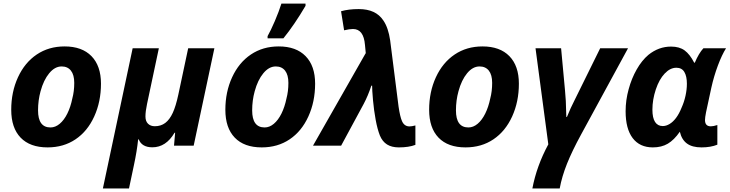

<svg xmlns="http://www.w3.org/2000/svg" viewBox="-20 -817 4093 1077"><path d="M43 -201.2Q43 -301.3 80.8 -383.5Q118.7 -465.8 186 -511.2Q253.4 -556.6 342.3 -556.6Q439.9 -556.6 493.2 -502Q546.4 -447.3 546.4 -347.7Q546.4 -246.6 508.5 -163.6Q470.7 -80.6 403.8 -35.6Q336.4 9.8 247.1 9.8Q148.4 9.8 95.7 -44.9Q43 -99.6 43 -201.2ZM385.7 -264.6Q396.5 -304.7 396.5 -352.1Q396.5 -397 377.9 -420.7Q359.4 -444.3 325.7 -444.3Q287.6 -444.3 256.1 -406.2Q224.6 -368.2 207.5 -305.2Q193.4 -253.9 193.4 -197.8Q193.4 -102.1 263.2 -102.1Q290.5 -102.1 314.9 -122.6Q339.4 -143.1 357.7 -179.9Q376 -216.8 385.7 -264.6Z M724.1 -546.4H871.1L804.7 -233.4Q795.9 -192.4 795.9 -163.6Q795.9 -137.2 810.3 -123Q824.7 -108.9 848.6 -108.9Q882.3 -108.9 907 -127.4Q931.6 -146 949.2 -184.1Q966.3 -221.2 980.5 -287.1L1035.6 -546.4H1182.6L1066.4 0H956.1L962.4 -72.3H959Q911.1 9.3 834.5 9.3Q805.2 9.3 785.9 -2Q766.6 -13.2 758.3 -35.2H754.9Q748 31.7 731 110.4L703.6 240.2H557.1Z M1244.1 -201.2Q1244.1 -301.3 1282 -383.5Q1319.8 -465.8 1387.2 -511.2Q1454.6 -556.6 1543.5 -556.6Q1641.1 -556.6 1694.3 -502Q1747.6 -447.3 1747.6 -347.7Q1747.6 -246.6 1709.7 -163.6Q1671.9 -80.6 1605 -35.6Q1537.6 9.8 1448.2 9.8Q1349.6 9.8 1296.9 -44.9Q1244.1 -99.6 1244.1 -201.2ZM1586.9 -264.6Q1597.7 -304.7 1597.7 -352.1Q1597.7 -397 1579.1 -420.7Q1560.5 -444.3 1526.9 -444.3Q1488.8 -444.3 1457.3 -406.2Q1425.8 -368.2 1408.7 -305.2Q1394.5 -253.9 1394.5 -197.8Q1394.5 -102.1 1464.4 -102.1Q1491.7 -102.1 1516.1 -122.6Q1540.5 -143.1 1558.8 -179.9Q1577.1 -216.8 1586.9 -264.6ZM1558.6 -796.9H1693.8V-784.2Q1630.9 -677.2 1569.8 -602.1H1481V-614.3Q1498.5 -645 1521.5 -698.5Q1544.4 -752 1558.6 -796.9Z M2110.8 -57.1Q2096.7 -93.3 2087.2 -145.3Q2077.6 -197.3 2072.3 -254.9Q2066.9 -317.4 2067.4 -336.4H2063Q2044.4 -279.8 2020 -233.9L1893.6 0H1735.8L2027.3 -511.7L2031.7 -519L2027.3 -564.9Q2020 -654.3 1960 -654.3Q1940.9 -654.3 1910.2 -647L1893.1 -753.9Q1935.5 -766.1 1992.2 -766.1Q2040.5 -766.1 2074.7 -750.2Q2108.9 -734.4 2130.4 -702.1Q2158.2 -661.6 2168.5 -590.8L2215.8 -218.3Q2224.1 -162.1 2234.9 -137.7Q2248 -107.9 2276.9 -107.9Q2289.6 -107.9 2310.1 -113.3V-4.4Q2272.9 9.8 2217.3 9.8Q2177.2 9.8 2151.1 -6.6Q2125 -22.9 2110.8 -57.1Z M2387.2 -201.2Q2387.2 -301.3 2425 -383.5Q2462.9 -465.8 2530.3 -511.2Q2597.7 -556.6 2686.5 -556.6Q2784.2 -556.6 2837.4 -502Q2890.6 -447.3 2890.6 -347.7Q2890.6 -246.6 2852.8 -163.6Q2814.9 -80.6 2748 -35.6Q2680.7 9.8 2591.3 9.8Q2492.7 9.8 2439.9 -44.9Q2387.2 -99.6 2387.2 -201.2ZM2730 -264.6Q2740.7 -304.7 2740.7 -352.1Q2740.7 -397 2722.2 -420.7Q2703.6 -444.3 2669.9 -444.3Q2631.8 -444.3 2600.3 -406.2Q2568.8 -368.2 2551.8 -305.2Q2537.6 -253.9 2537.6 -197.8Q2537.6 -102.1 2607.4 -102.1Q2634.8 -102.1 2659.2 -122.6Q2683.6 -143.1 2701.9 -179.9Q2720.2 -216.8 2730 -264.6Z M3055.7 -7.3 2983.9 -546.4H3127.4L3149.4 -309.1Q3152.3 -278.3 3153.8 -251Q3155.3 -223.6 3156.7 -161.1H3160.2Q3181.6 -213.9 3201.7 -252.4L3346.7 -546.4H3502.9L3239.3 -62Q3189.5 29.3 3160.6 101.3Q3131.8 173.3 3119.6 240.2H2966.3Q2990.2 113.8 3055.7 -7.3Z M3489.3 -192.9Q3489.3 -255.4 3506.3 -316.4Q3522.5 -376.5 3551.3 -427.2Q3580.1 -478 3617.2 -509.3Q3674.8 -555.7 3744.1 -555.7Q3791 -555.7 3820.3 -534.2Q3849.6 -512.7 3874 -465.3H3877.4Q3899.9 -518.6 3925.8 -546.4H4052.7Q4029.3 -509.3 4006.8 -449.2Q3984.4 -389.2 3970.2 -325.2L3940.4 -187Q3934.6 -157.7 3934.6 -143.6Q3934.6 -108.4 3967.3 -108.4Q3981.9 -108.4 4003.9 -115.7V-5.4Q3966.3 9.8 3915 9.8Q3862.8 9.8 3833.3 -12Q3803.7 -33.7 3793.5 -78.1Q3761.2 -31.7 3726.1 -11Q3690.9 9.8 3642.1 9.8Q3568.4 9.8 3528.8 -42.5Q3489.3 -94.7 3489.3 -192.9ZM3772 -155.3Q3789.6 -178.7 3803.2 -212.9Q3817.4 -244.1 3825.2 -279.5Q3833 -314.9 3833 -347.2Q3833 -389.2 3818.8 -413.1Q3804.7 -437 3773.9 -437Q3739.3 -437 3708.5 -404.5Q3677.7 -372.1 3658.7 -315.4Q3639.6 -257.8 3639.6 -201.7Q3639.6 -155.8 3654.5 -132.8Q3669.4 -109.9 3697.8 -109.9Q3716.8 -109.9 3736.1 -121.6Q3755.4 -133.3 3772 -155.3Z"/></svg>

Font: Viking Open Sans
Style: Bold Italic
Weight: 700
Italic angle: -12°
Foundry: Ascender Corporation
Version: Version 2.000